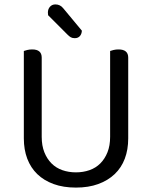

<svg xmlns="http://www.w3.org/2000/svg" viewBox="-20 -837 689 870"><path d="M561 -210Q561 -159 545.5 -118Q530 -77 499.5 -48Q469 -19 425 -3Q381 13 324 13Q267 13 223 -3Q179 -19 149 -48Q119 -77 103.5 -118Q88 -159 88 -210V-606Q93 -608 103.5 -610.5Q114 -613 126 -613Q169 -613 169 -576V-217Q169 -177 181 -147Q193 -117 213.5 -96.5Q234 -76 262.5 -66Q291 -56 324 -56Q357 -56 385.5 -66Q414 -76 434.5 -96.5Q455 -117 467 -147Q479 -177 479 -217V-606Q484 -608 494.5 -610.5Q505 -613 517 -613Q561 -613 561 -576ZM198 -768Q197 -773 197 -780Q197 -796 206.5 -806.5Q216 -817 231 -817Q253 -817 267 -799L351 -698Q350 -682 341.5 -673Q333 -664 319 -664Q308 -664 301 -668Q294 -672 286 -680Z"/></svg>

Font: Baloo Da 2
Style: Regular
Weight: 400
Designer: Noopur Datye, Sulekha Rajkumar and Ek Type
Foundry: Ek Type
Version: Version 1.640;hotconv 1.0.111;makeotfexe 2.5.65597; ttfautoh